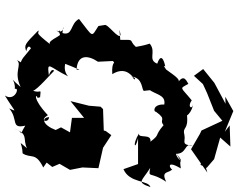

<svg xmlns="http://www.w3.org/2000/svg" viewBox="-115 -828 980 790"><g transform="rotate(90 375.0 -433.0)"><path d="M380 -108C338 -112 367 -112 353 -79C352 -94 279 -157 272 -165C278 -170 250 -158 290 -144C227 -136 256 -145 294 -223C255 -189 213 -235 236 -195C266 -270 271 -282 266 -258C201 -262 208 -308 234 -346L231 -407C244 -422 227 -401 285 -405C246 -469 309 -492 300 -498C326 -499 267 -475 295 -486C302 -532 349 -525 354 -535C350 -560 352 -582 347 -554C370 -583 369 -626 410 -619C408 -573 440 -573 440 -585C474 -632 470 -596 495 -616C543 -575 530 -605 563 -562C527 -567 552 -510 529 -515C576 -486 601 -499 549 -511H655L676 -451C735 -476 720 -554 750 -562C729 -504 728 -525 671 -561C716 -553 683 -559 728 -627C679 -602 695 -643 674 -653C689 -651 630 -614 673 -687C612 -677 674 -704 614 -670C657 -707 637 -672 613 -667C613 -714 565 -700 580 -736C575 -686 563 -707 537 -702C497 -692 520 -720 450 -712C468 -700 443 -737 404 -737C434 -737 422 -711 393 -732C335 -685 347 -680 325 -718C317 -712 279 -700 323 -673C309 -688 300 -674 262 -621C289 -646 241 -605 253 -623C253 -623 184 -610 242 -590C226 -550 195 -586 162 -561C156 -556 161 -570 173 -502C144 -470 143 -503 144 -438C103 -434 91 -433 122 -439C149 -435 76 -386 83 -373L87 -348C135 -317 135 -329 58 -268C77 -231 129 -244 116 -200C58 -204 128 -213 105 -175C135 -208 78 -176 124 -190C138 -172 153 -131 166 -154C106 -78 121 -106 105 -101C163 -44 165 -42 191 -51C143 -62 203 -80 178 -71C226 -33 210 -39 254 -21C252 -49 241 -40 227 -12C247 -36 273 3 338 -28C282 39 299 -8 346 -4C337 -26 400 -4 373 37C445 -7 440 -15 426 19C471 -19 511 14 497 -47C549 -15 524 -49 509 -1C532 -63 552 -35 590 -54C555 -11 566 -35 611 -36C634 -71 604 -89 669 -121L649 -135L667 -158L654 -188L679 -231L669 -282L672 -348L692 -372L672 -348L588 -367L536 -401L519 -378L517 -370L429 -367L419 -357L415 -309L396 -233L465 -289V-239L554 -227L540 -259L504 -194L515 -172C494 -118 464 -112 462 -145C489 -143 477 -101 454 -140C382 -73 363 -92 383 -98ZM658 -768 671 -793 635 -824 546 -849 583 -891 496 -888 522 -868 437 -903 378 -870 407 -871 321 -825 264 -779 292 -741 326 -778 363 -795 436 -824 477 -858 517 -772 530 -766 594 -729 690 -796 626 -778Z"/></g></svg>

Font: Asimov Aggro
Style: It
Weight: 500
Designer: Google
Version: Version 2.000980; 2014